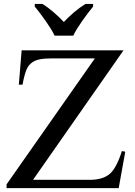

<svg xmlns="http://www.w3.org/2000/svg" viewBox="-20 -974 698 994"><path d="M619.5 -713.5 151 -43H444Q511 -43 547 -72.8Q583 -102.5 611 -192L628.5 -188.5L594.5 0H14V-19.5L471 -671.5H243.5Q186.5 -671.5 160.8 -659.2Q135 -647 121.8 -623.2Q108.5 -599.5 96.5 -535.5H77.5L92 -713.5ZM160 -953.5H200Q214.5 -944.5 229.2 -933.5Q244 -922.5 258.2 -910.2Q272.5 -898 285.8 -885.2Q299 -872.5 310.5 -860Q322 -872.5 335.2 -885.2Q348.5 -898 363 -910.2Q377.5 -922.5 392.5 -933.5Q407.5 -944.5 422 -953.5H462V-940Q450 -925.5 435.5 -906.5Q421 -887.5 406.8 -867.2Q392.5 -847 380 -827Q367.5 -807 359.5 -789.5H262.5Q254.5 -807 242 -827Q229.5 -847 215.2 -867.2Q201 -887.5 186.5 -906.5Q172 -925.5 160 -940Z"/></svg>

Font: MM Phetkon
Style: Regular
Weight: 400
Designer: Khon Soe Zaw Thu
Version: Version 1.00 July 15, 2016, initial release